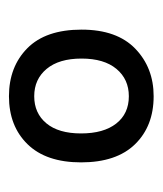

<svg xmlns="http://www.w3.org/2000/svg" viewBox="12 -672 355 418"><g transform="rotate(90 189.0 -462.5)"><path d="M333 -462Q333 -386 293.5 -345.5Q254 -305 189 -305Q125 -305 84.5 -345Q44 -385 44 -463Q44 -540 85.5 -580Q127 -620 189 -620Q254 -620 293.5 -579.5Q333 -539 333 -462ZM189 -566Q152 -566 129.5 -539Q107 -512 107 -463Q107 -414 129.5 -387Q152 -360 189 -360Q226 -360 248 -386.5Q270 -413 270 -462Q270 -511 248.5 -538.5Q227 -566 189 -566Z"/></g></svg>

Font: Baloo Tamma 2
Style: Regular
Weight: 400
Designer: Divya Kowshik, Shuchita Grover and Ek Type
Foundry: Ek Type
Version: Version 1.700